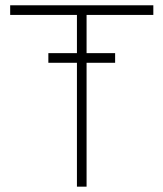

<svg xmlns="http://www.w3.org/2000/svg" viewBox="-20 -699 611 719"><path d="M18.1 -679.2H554.2V-643.1H304.2V-500H411.1V-463.9H304.2V0H268.1V-463.9H161.1V-500H268.1V-643.1H18.1Z"/></svg>

Font: RawengulkSans
Style: Regular
Weight: 500
Designer: gluk (gluksza@wp.pl)
Foundry: gluk (gluksza@wp.pl)
Version: Version 0.94